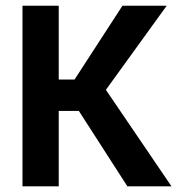

<svg xmlns="http://www.w3.org/2000/svg" viewBox="-20 -660 627 680"><path d="M188 -267.1V0H59.6V-639.6H188V-378.4H244.1L413.6 -639.6H570.3L355 -341.8L587.4 0H431.2L259.3 -267.1Z"/></svg>

Font: Yantramanav
Style: Bold
Weight: 700
Version: Version 1.001;PS 1.0;hotconv 1.0.72;makeotf.lib2.5.5900; ttf